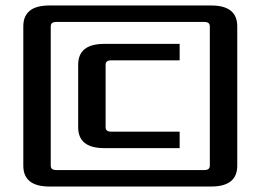

<svg xmlns="http://www.w3.org/2000/svg" viewBox="-20 -680 950 700"><path d="M65 -76V-584Q65 -660 160 -660H750Q845 -660 845 -584V-76Q845 0 750 0H160Q65 0 65 -76ZM165 -76Q165 -60 185 -60H725Q745 -60 745 -76V-584Q745 -600 725 -600H185Q165 -600 165 -584ZM265 -216V-444Q265 -520 360 -520H635V-460H385Q365 -460 365 -444V-216Q365 -200 385 -200H635V-140H360Q265 -140 265 -216Z"/></svg>

Font: Xolonium
Style: Regular
Weight: 400
Designer: Severin Meyer
Version: Version 4.2